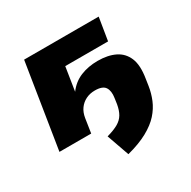

<svg xmlns="http://www.w3.org/2000/svg" viewBox="-155 -652 983 990"><g transform="rotate(-30 336.5 -157.5)"><path d="M334 188 287 55Q330 43 355 28.5Q380 14 393 -8Q406 -30 412 -64L417 -99Q423 -138 408.5 -160.5Q394 -183 348 -183Q318 -183 294 -171Q270 -159 254.5 -137.5Q239 -116 234 -85L221 0H32L112 -503H556L534 -368H279L257 -228Q288 -270 334 -289Q380 -308 437 -308Q497 -308 539 -287.5Q581 -267 599.5 -223Q618 -179 606 -105L600 -65Q594 -25 578.5 12.5Q563 50 534 82.5Q505 115 456 142Q407 169 334 188Z"/></g></svg>

Font: Nunito Sans 8pt Black
Style: Italic
Weight: 900
Italic angle: -9°
Version: Version 3.101;gftools[0.9.27]